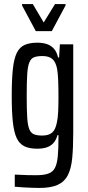

<svg xmlns="http://www.w3.org/2000/svg" viewBox="-20 -729 433 949"><path d="M174 200Q154 200 133.5 199Q113 198 93 197Q73 196 53 194V134Q63 134 78.5 135Q94 136 114 136.5Q134 137 159 137Q197 137 219 129Q241 121 251.5 101Q262 81 265.5 45Q269 9 269 -46V-61H264Q258 -38 245 -23Q232 -8 212 -1Q192 6 164 6Q125 6 100.5 -6Q76 -18 62.5 -46.5Q49 -75 43.5 -126Q38 -177 38 -255Q38 -336 43.5 -387.5Q49 -439 63 -467.5Q77 -496 102 -507Q127 -518 165 -518Q189 -518 209 -512Q229 -506 244.5 -490.5Q260 -475 267 -445H272L276 -510H342V-74Q342 0 337 52Q332 104 315.5 136.5Q299 169 265.5 184.5Q232 200 174 200ZM189 -59Q220 -59 237 -73Q254 -87 261 -123Q266 -145 267.5 -177Q269 -209 269 -250Q269 -297 267.5 -333Q266 -369 262 -390Q255 -424 238 -438Q221 -452 190 -452Q164 -452 148.5 -446Q133 -440 125 -420.5Q117 -401 114.5 -361.5Q112 -322 112 -255Q112 -188 114.5 -148.5Q117 -109 125 -90Q133 -71 148.5 -65Q164 -59 189 -59ZM157 -575 89 -702V-709H142L196 -618L252 -709H304V-702L236 -575Z"/></svg>

Font: Saira ExtraCondensed Medium
Style: Regular
Weight: 500
Width: 2
Designer: Hector Gatti with collaboration of the Omnibus-Type team
Foundry: Omnibus-Type
Version: Version 1.101